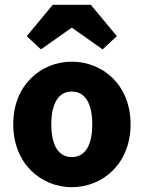

<svg xmlns="http://www.w3.org/2000/svg" viewBox="-20 -765 597 797"><path d="M278 12C405 12 522 -84 522 -249C522 -414 405 -509 278 -509C152 -509 35 -414 35 -249C35 -84 152 12 278 12ZM278 -113C220 -113 193 -166 193 -249C193 -331 220 -385 278 -385C336 -385 363 -331 363 -249C363 -166 336 -113 278 -113ZM150 -560 276 -649H280L406 -560L465 -615L357 -745H199L91 -615Z"/></svg>

Font: Source Sans Pro
Style: Bold
Weight: 700
Designer: Paul D. Hunt
Foundry: Adobe Systems Incorporated
Version: Version 3.006;hotconv 1.0.111;makeotfexe 2.5.65597